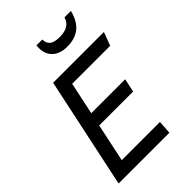

<svg xmlns="http://www.w3.org/2000/svg" viewBox="-259 -1000 1104 1104"><g transform="rotate(-45 292.5 -448.0)"><path d="M441.9 0H28.8L172.4 -675.8H585.4L554.7 -594.2H245.6L203.6 -397H479.5L461.9 -314.9H186L136.7 -82H447.3ZM376.5 -764.6Q321.3 -764.6 288.3 -793.7Q255.4 -822.8 255.4 -874.5Q255.4 -885.3 256.3 -895.5H304.2Q304.2 -866.7 322.3 -850.6Q340.3 -834.5 385.3 -834.5Q467.8 -834.5 484.4 -895.5H536.6Q520 -828.1 480.5 -796.4Q440.9 -764.6 376.5 -764.6Z"/></g></svg>

Font: Cadman
Style: Italic
Weight: 400
Italic angle: -12°
Designer: Paul James MIller
Foundry: High-Logic / Made with FontCreator
Version: Version 2.114;March 28, 2021;FontCreator 13.0.0.2683 64-bit